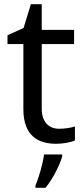

<svg xmlns="http://www.w3.org/2000/svg" viewBox="-20 -679 401 920"><path d="M264 -62C215 -62 180 -93 180 -158V-468H335V-536H180V-659H128L93 -545L16 -510V-468H92V-156C92 -26 165 10 249 10C281 10 320 3 339 -6V-73C322 -67 290 -62 264 -62ZM278 70V61H191C186 104 165 176 150 209V221H198C234 178 269 106 278 70Z"/></svg>

Font: Noto Sans Psalter Pahlavi
Style: Regular
Weight: 400
Designer: Monotype Design Team
Foundry: Monotype Imaging Inc.
Version: Version 2.002